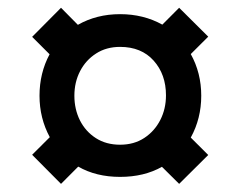

<svg xmlns="http://www.w3.org/2000/svg" viewBox="-20 -712 606 484"><path d="M133.8 -248.5 61 -321.8 105.5 -366.2Q79.6 -414.1 79.6 -470.7Q79.6 -527.8 105 -575.2L61 -619.1L133.8 -692.4L176.3 -649.4Q223.6 -676.3 282.7 -676.3Q341.8 -676.3 389.2 -649.9L431.6 -692.4L504.9 -619.6L460.9 -575.7Q487.3 -528.3 487.3 -470.7Q487.3 -413.1 460.9 -365.2L504.9 -321.3L431.6 -248.5L388.2 -291.5Q343.3 -266.1 282.7 -266.1Q222.2 -266.1 177.2 -292ZM282.7 -347.2Q317.9 -347.2 343.8 -364.3Q369.6 -381.3 384 -409.4Q398.4 -437.5 398.4 -471.7Q398.4 -524.4 367.4 -559.1Q336.4 -593.8 282.7 -593.8Q248 -593.8 222.2 -577.1Q196.3 -560.5 181.9 -532.7Q167.5 -504.9 167.5 -470.7Q167.5 -436.5 181.6 -408.4Q195.8 -380.4 221.7 -363.8Q247.6 -347.2 282.7 -347.2Z"/></svg>

Font: Antonio Medium
Style: Regular
Weight: 500
Designer: Vernon Adams
Foundry: Vernon Adams
Version: Version 1.002